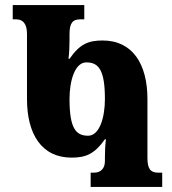

<svg xmlns="http://www.w3.org/2000/svg" viewBox="-20 -734 677 754"><path d="M336 0H617V-56H601C571 -56 559 -71 559 -114V-345C559 -482 501 -575 383 -575C327 -575 293 -561 253 -503H249C252 -527 253 -551 253 -575V-600C253 -643 265 -658 295 -658H311V-714H30V-658H44C68 -658 86 -643 86 -601V-345C86 -208 143 -115 261 -115C317 -115 351 -129 392 -187H396C393 -163 392 -139 392 -115V-101C392 -71 374 -56 350 -56H336ZM326 -201C278 -201 253 -230 253 -345C253 -417 274 -489 319 -489C367 -489 392 -460 392 -345C392 -273 371 -201 326 -201Z"/></svg>

Font: Noto Serif Georgian ExtraCondensed Black
Style: Regular
Weight: 900
Width: 2
Designer: Monotype Design Team, Akaki Razmadze
Foundry: Google LLC
Version: Version 2.003